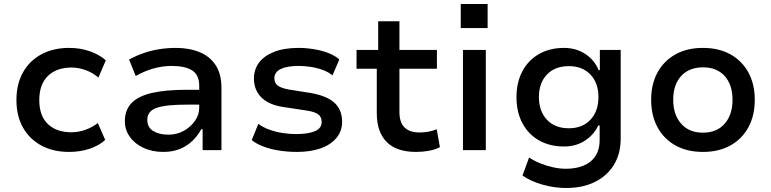

<svg xmlns="http://www.w3.org/2000/svg" viewBox="-20 -749 3848 958"><path d="M324 9Q245 9 186 -23Q127 -55 94.5 -113Q62 -171 62 -250Q62 -329 94.5 -387.5Q127 -446 186.5 -478Q246 -510 325 -510Q381 -510 429 -493Q477 -476 508 -448L471 -362Q443 -386 407.5 -399Q372 -412 337 -412Q262 -412 219 -370Q176 -328 176 -249Q176 -171 219 -130Q262 -89 336 -89Q372 -89 406.5 -101.5Q441 -114 468 -135L505 -51Q475 -23 428 -7Q381 9 324 9Z M795 9Q740 9 696.5 -11Q653 -31 628 -66Q603 -101 603 -144Q603 -201 637 -235.5Q671 -270 739 -285.5Q807 -301 910 -301H991V-227H917Q865 -227 827.5 -223.5Q790 -220 765 -212Q740 -204 727.5 -189Q715 -174 715 -151Q715 -113 745 -95Q775 -77 821 -77Q862 -77 896.5 -96Q931 -115 952.5 -145.5Q974 -176 974 -211V-321Q974 -375 939 -397.5Q904 -420 837 -420Q794 -420 750 -408.5Q706 -397 657 -370L624 -452Q659 -471 696.5 -484Q734 -497 774.5 -503.5Q815 -510 857 -510Q924 -510 975.5 -489Q1027 -468 1056 -424Q1085 -380 1085 -309V0H991V-104H984Q968 -74 942 -48Q916 -22 879.5 -6.5Q843 9 795 9Z M1461 9Q1417 9 1374.5 2.5Q1332 -4 1296.5 -17Q1261 -30 1236 -50L1269 -131Q1295 -112 1327 -101Q1359 -90 1392.5 -85Q1426 -80 1457 -80Q1518 -80 1551.5 -94.5Q1585 -109 1585 -140Q1585 -166 1567 -179Q1549 -192 1506 -198L1394 -215Q1320 -226 1283.5 -263.5Q1247 -301 1247 -357Q1247 -402 1272 -436Q1297 -470 1347 -490Q1397 -510 1470 -510Q1507 -510 1546.5 -503.5Q1586 -497 1619.5 -484Q1653 -471 1673 -452L1639 -373Q1618 -390 1589 -400.5Q1560 -411 1529.5 -415.5Q1499 -420 1470 -420Q1412 -420 1380.5 -404.5Q1349 -389 1349 -359Q1349 -334 1366.5 -321.5Q1384 -309 1423 -302L1530 -285Q1611 -271 1649 -236Q1687 -201 1687 -141Q1687 -95 1659 -61Q1631 -27 1580.5 -9Q1530 9 1461 9Z M2056 9Q1958 9 1909 -41Q1860 -91 1860 -184V-406H1759V-500H1867V-643H1973V-500H2160V-406H1973V-190Q1973 -138 1998.5 -113Q2024 -88 2074 -88Q2097 -88 2118 -92Q2139 -96 2159 -104L2175 -15Q2150 -2 2119.5 3.5Q2089 9 2056 9Z M2279 -609V-729H2413V-609ZM2290 0V-500H2404V0Z M2804 189Q2747 189 2688 172.5Q2629 156 2587 127L2620 37Q2646 54 2677 66.5Q2708 79 2741 86Q2774 93 2802 93Q2883 93 2927.5 56Q2972 19 2972 -50V-123H2965Q2944 -77 2899 -47.5Q2854 -18 2794 -18Q2723 -18 2669.5 -48.5Q2616 -79 2586.5 -134.5Q2557 -190 2557 -264Q2557 -338 2586.5 -393.5Q2616 -449 2669.5 -479.5Q2723 -510 2794 -510Q2854 -510 2900 -480Q2946 -450 2967 -399H2973V-500H3077V-58Q3077 17 3044 72Q3011 127 2950 158Q2889 189 2804 189ZM2818 -109Q2886 -109 2926 -151.5Q2966 -194 2966 -265Q2966 -335 2926 -377Q2886 -419 2818 -419Q2749 -419 2709 -377Q2669 -335 2669 -265Q2669 -194 2709 -151.5Q2749 -109 2818 -109Z M3488 9Q3408 9 3350 -23.5Q3292 -56 3260.5 -114.5Q3229 -173 3229 -251Q3229 -329 3260.5 -387Q3292 -445 3350 -477.5Q3408 -510 3487 -510Q3567 -510 3625 -477.5Q3683 -445 3714.5 -387Q3746 -329 3746 -251Q3746 -173 3714.5 -114.5Q3683 -56 3625 -23.5Q3567 9 3488 9ZM3487 -87Q3557 -87 3596 -132Q3635 -177 3635 -251Q3635 -326 3596 -369.5Q3557 -413 3488 -413Q3418 -413 3378.5 -369.5Q3339 -326 3339 -251Q3339 -177 3378.5 -132Q3418 -87 3487 -87Z"/></svg>

Font: Nunito Sans 6pt SemiBold
Style: Regular
Weight: 600
Version: Version 3.101;gftools[0.9.27]